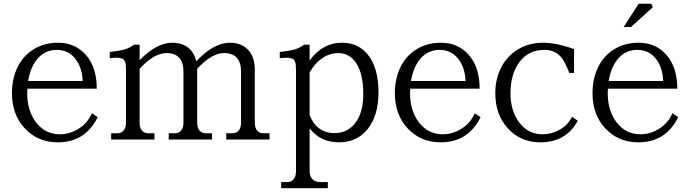

<svg xmlns="http://www.w3.org/2000/svg" viewBox="-20 -744 3672 1024"><path d="M43.9 -247.1Q43.9 -324.7 73.7 -385.7Q103.5 -446.8 159.7 -481.4Q215.8 -516.1 290 -516.1Q381.8 -516.1 439 -450.2Q496.1 -384.3 496.1 -271H126Q125 -263.2 125 -247.1Q125 -152.3 173.3 -90.1Q221.7 -27.8 299.8 -27.8Q352.1 -27.8 399.9 -57.9Q447.8 -87.9 470.2 -140.1L501 -119.1Q434.6 15.1 288.1 15.1Q182.6 15.1 113.3 -58.1Q43.9 -131.3 43.9 -247.1ZM129.9 -312H420.9Q418 -385.7 380.6 -431.9Q343.3 -478 283.2 -478Q221.7 -478 182.1 -433.1Q142.6 -388.2 129.9 -312Z M724.6 -90.8Q724.6 -63 736.8 -48.1Q749 -33.2 771.5 -33.2H803.7V0H572.8V-33.2H604.5Q627 -33.2 639.4 -48.1Q651.9 -63 651.9 -90.8V-368.2Q651.9 -386.2 650.9 -397Q649.9 -407.7 646.2 -416.3Q642.6 -424.8 637.5 -428.5Q632.3 -432.1 621.3 -434.3Q610.4 -436.5 598.4 -436Q586.4 -435.5 565.4 -434.1V-466.8Q619.6 -472.7 646.2 -480.7Q672.9 -488.8 694.8 -505.9H724.6V-422.9Q814.9 -516.1 899.4 -516.1Q948.7 -516.1 982.2 -490.7Q1015.6 -465.3 1026.9 -417Q1119.1 -516.1 1206.5 -516.1Q1267.1 -516.1 1303 -478.5Q1338.9 -440.9 1338.9 -371.1V-90.8Q1338.9 -63 1351.1 -48.1Q1363.3 -33.2 1385.7 -33.2H1417.5V0H1186.5V-33.2H1218.8Q1241.2 -33.2 1253.4 -48.1Q1265.6 -63 1265.6 -90.8V-361.8Q1265.6 -410.6 1242.9 -435.8Q1220.2 -460.9 1175.8 -460.9Q1107.9 -460.9 1031.7 -377V-371.1V-90.8Q1031.7 -63 1043.9 -48.1Q1056.2 -33.2 1078.6 -33.2H1110.8V0H879.9V-33.2H911.6Q934.1 -33.2 946.3 -48.1Q958.5 -63 958.5 -90.8V-361.8Q958.5 -410.6 935.8 -435.8Q913.1 -460.9 868.7 -460.9Q800.8 -460.9 724.6 -377Z M1631.3 168.9Q1631.3 196.8 1646.5 211.9Q1661.6 227.1 1689.5 227.1H1728.5V259.8H1479.5V227.1H1511.2Q1533.7 227.1 1546.1 211.9Q1558.6 196.8 1558.6 168.9V-368.2Q1558.6 -386.2 1557.6 -397Q1556.6 -407.7 1553 -416.3Q1549.3 -424.8 1544.2 -428.5Q1539.1 -432.1 1528.1 -434.3Q1517.1 -436.5 1505.1 -436Q1493.2 -435.5 1472.2 -434.1V-466.8Q1526.4 -472.7 1553 -480.7Q1579.6 -488.8 1601.6 -505.9H1631.3V-420.9Q1699.7 -516.1 1804.2 -516.1Q1894.5 -516.1 1946.5 -446.5Q1998.5 -377 1998.5 -251Q1998.5 -128.4 1941.7 -56.6Q1884.8 15.1 1787.6 15.1Q1689.9 15.1 1631.3 -59.1ZM1631.3 -129.9Q1649.4 -83.5 1683.1 -58.8Q1716.8 -34.2 1763.2 -34.2Q1834 -34.2 1875.7 -89.1Q1917.5 -144 1917.5 -243.2Q1917.5 -346.7 1881.8 -403.8Q1846.2 -460.9 1785.2 -460.9Q1738.8 -460.9 1699.5 -434.6Q1660.2 -408.2 1631.3 -357.9Z M2085.9 -247.1Q2085.9 -324.7 2115.7 -385.7Q2145.5 -446.8 2201.7 -481.4Q2257.8 -516.1 2332 -516.1Q2423.8 -516.1 2481 -450.2Q2538.1 -384.3 2538.1 -271H2168Q2167 -263.2 2167 -247.1Q2167 -152.3 2215.3 -90.1Q2263.7 -27.8 2341.8 -27.8Q2394 -27.8 2441.9 -57.9Q2489.7 -87.9 2512.2 -140.1L2543 -119.1Q2476.6 15.1 2330.1 15.1Q2224.6 15.1 2155.3 -58.1Q2085.9 -131.3 2085.9 -247.1ZM2171.9 -312H2462.9Q2460 -385.7 2422.6 -431.9Q2385.3 -478 2325.2 -478Q2263.7 -478 2224.1 -433.1Q2184.6 -388.2 2171.9 -312Z M3016.6 -355Q3005.4 -381.8 2991.7 -410.2Q2957.5 -478 2883.8 -478Q2798.8 -478 2750.7 -413.6Q2702.6 -349.1 2702.6 -247.1Q2702.6 -152.3 2749.8 -90.1Q2796.9 -27.8 2873.5 -27.8Q2921.9 -27.8 2965.8 -52.7Q3009.8 -77.6 3030.8 -121.1L3061.5 -100.1Q2998.5 15.1 2861.8 15.1Q2757.8 15.1 2689.7 -58.1Q2621.6 -131.3 2621.6 -247.1Q2621.6 -324.2 2653.6 -385.5Q2685.5 -446.8 2743.9 -481.4Q2802.2 -516.1 2876.5 -516.1Q2948.7 -516.1 3041.5 -481.9V-355Z M3454.1 -724.1 3461.4 -705.1 3345.2 -600.1H3306.2L3386.2 -724.1ZM3140.1 -247.1Q3140.1 -324.7 3169.9 -385.7Q3199.7 -446.8 3255.9 -481.4Q3312 -516.1 3386.2 -516.1Q3478 -516.1 3535.2 -450.2Q3592.3 -384.3 3592.3 -271H3222.2Q3221.2 -263.2 3221.2 -247.1Q3221.2 -152.3 3269.5 -90.1Q3317.9 -27.8 3396 -27.8Q3448.2 -27.8 3496.1 -57.9Q3543.9 -87.9 3566.4 -140.1L3597.2 -119.1Q3530.8 15.1 3384.3 15.1Q3278.8 15.1 3209.5 -58.1Q3140.1 -131.3 3140.1 -247.1ZM3226.1 -312H3517.1Q3514.2 -385.7 3476.8 -431.9Q3439.5 -478 3379.4 -478Q3317.9 -478 3278.3 -433.1Q3238.8 -388.2 3226.1 -312Z"/></svg>

Font: LT Superior Serif
Style: Regular
Weight: 400
Designer: Daniel Lyons
Foundry: LyonsType
Version: Version 2.120;FEAKit 1.0